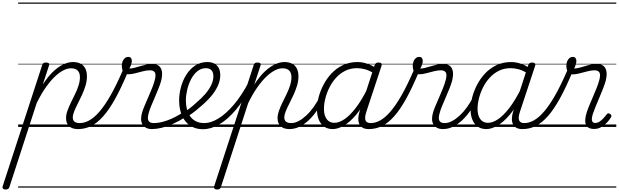

<svg xmlns="http://www.w3.org/2000/svg" viewBox="-145 -1015 4947 1535"><path d="M-101 500Q-115 500 -121 493.5Q-127 487 -124 475L192 -494Q196 -506 202 -510.5Q208 -515 221 -515Q238 -515 244.5 -509.5Q251 -504 247 -492L197 -339Q239 -404 280.5 -443Q322 -482 362 -500.5Q402 -519 437 -519Q475 -519 500 -505.5Q525 -492 537.5 -466.5Q550 -441 550 -405Q550 -367 538.5 -329.5Q527 -292 510.5 -256Q494 -220 477 -187Q460 -154 448.5 -125.5Q437 -97 437 -76Q437 -53 451 -42Q465 -31 493 -31Q502 -31 506 -23.5Q510 -16 508 -7Q506 2 499 9.5Q492 17 479 17Q431 17 407 -6.5Q383 -30 383 -71Q383 -98 394 -129Q405 -160 421.5 -194Q438 -228 455 -262.5Q472 -297 483 -331.5Q494 -366 494 -399Q494 -432 476.5 -450.5Q459 -469 422 -469Q393 -469 359.5 -451.5Q326 -434 290 -399Q254 -364 218 -312Q182 -260 148 -190L-70 481Q-74 491 -80 495.5Q-86 500 -101 500ZM0 475H635V485H0ZM0 -20H635V0H0ZM0 -505H635V-500H0ZM0 -995H635V-985H0Z M478 17Q466 17 462 9.5Q458 2 461 -7Q464 -16 472 -23.5Q480 -31 493 -31Q530 -31 569 -52.5Q608 -74 650.5 -123Q693 -172 739 -252.5Q785 -333 836 -451Q838 -456 846 -458Q854 -460 862.5 -458Q871 -456 875.5 -450.5Q880 -445 876 -436Q824 -312 776 -225.5Q728 -139 680.5 -85.5Q633 -32 583.5 -7.5Q534 17 478 17ZM635 475H660V485H635ZM635 -20H660V0H635ZM635 -505H660V-500H635ZM635 -995H660V-985H635Z M1071 17Q1043 17 1023.5 7Q1004 -3 993.5 -21.5Q983 -40 983 -65.5Q983 -91 993 -122Q1000 -144 1013 -174.5Q1026 -205 1041 -239.5Q1056 -274 1070 -308.5Q1084 -343 1092 -374Q1104 -419 1093 -436Q1082 -453 1054 -453Q1028 -453 997 -445Q966 -437 935.5 -429Q905 -421 878 -421Q863 -421 851.5 -429Q840 -437 834.5 -452.5Q829 -468 829 -490Q829 -508 835 -524Q841 -540 853 -550Q865 -560 881 -560Q895 -560 902 -551Q909 -542 909 -528Q909 -517 904 -500.5Q899 -484 889 -467Q907 -467 928.5 -472.5Q950 -478 974.5 -485.5Q999 -493 1024 -498.5Q1049 -504 1072 -504Q1103 -504 1123 -490Q1143 -476 1149 -446Q1155 -416 1143 -367Q1135 -339 1121 -304.5Q1107 -270 1092 -235Q1077 -200 1064 -169Q1051 -138 1045 -115Q1032 -72 1041 -51.5Q1050 -31 1085 -31Q1095 -31 1099 -23.5Q1103 -16 1101 -7Q1099 2 1091.5 9.5Q1084 17 1071 17ZM660 475H1228V485H660ZM660 -20H1228V0H660ZM660 -505H1228V-500H660ZM660 -995H1228V-985H660Z M1069 17Q1057 17 1053 9.5Q1049 2 1052 -7Q1055 -16 1063.5 -23.5Q1072 -31 1085 -31Q1133 -31 1193 -52.5Q1253 -74 1319 -117Q1326 -122 1332.5 -119Q1339 -116 1343 -108Q1347 -100 1346 -92Q1345 -84 1337 -79Q1286 -46 1237.5 -24.5Q1189 -3 1146.5 7Q1104 17 1069 17ZM1227 475V485ZM1227 -20V0ZM1227 -505V-500ZM1227 -995V-985Z M1317 -113Q1346 -129 1372.5 -149.5Q1399 -170 1422 -192Q1464 -227 1495 -262.5Q1526 -298 1543.5 -334.5Q1561 -371 1561 -406Q1561 -436 1546 -453Q1531 -470 1501 -470Q1490 -470 1485.5 -477Q1481 -484 1482.5 -494Q1484 -504 1492 -511.5Q1500 -519 1513 -519Q1548 -519 1571 -505.5Q1594 -492 1605 -469Q1616 -446 1616 -414Q1616 -371 1596 -327.5Q1576 -284 1539 -241Q1502 -198 1450 -156Q1425 -133 1396 -112Q1367 -91 1337 -73ZM1228 475H1672V485H1228ZM1228 -20H1672V0H1228ZM1228 -505H1672V-500H1228ZM1228 -995H1672V-985H1228Z M1479 18Q1439 18 1408 6Q1377 -6 1354 -27.5Q1331 -49 1316 -78Q1301 -107 1294 -141Q1287 -175 1287 -211Q1287 -262 1301 -316Q1315 -370 1343.5 -416Q1372 -462 1414.5 -490.5Q1457 -519 1513 -519Q1523 -519 1527 -511.5Q1531 -504 1529 -494Q1527 -484 1520 -477Q1513 -470 1502 -470Q1463 -470 1433 -445.5Q1403 -421 1382.5 -381.5Q1362 -342 1351.5 -297Q1341 -252 1341 -212Q1341 -176 1349 -143.5Q1357 -111 1375 -85.5Q1393 -60 1421 -45.5Q1449 -31 1489 -31Q1540 -31 1600 -67Q1660 -103 1723.5 -177Q1787 -251 1846 -364Q1850 -372 1858 -371.5Q1866 -371 1871.5 -364Q1877 -357 1871 -344Q1811 -221 1744 -141Q1677 -61 1609.5 -21.5Q1542 18 1479 18ZM1672 475V485ZM1672 -20V0ZM1672 -505V-500ZM1672 -995V-985Z M1590 500Q1576 500 1570 493.5Q1564 487 1567 475L1883 -494Q1887 -506 1893 -510.5Q1899 -515 1912 -515Q1929 -515 1935.5 -509.5Q1942 -504 1938 -492L1888 -339Q1930 -404 1971.5 -443Q2013 -482 2053 -500.5Q2093 -519 2128 -519Q2166 -519 2191 -505.5Q2216 -492 2228.5 -466.5Q2241 -441 2241 -405Q2241 -367 2229.5 -329.5Q2218 -292 2201.5 -256Q2185 -220 2168 -187Q2151 -154 2139.5 -125.5Q2128 -97 2128 -76Q2128 -53 2142 -42Q2156 -31 2184 -31Q2193 -31 2197 -23.5Q2201 -16 2199 -7Q2197 2 2190 9.5Q2183 17 2170 17Q2122 17 2098 -6.5Q2074 -30 2074 -71Q2074 -98 2085 -129Q2096 -160 2112.5 -194Q2129 -228 2146 -262.5Q2163 -297 2174 -331.5Q2185 -366 2185 -399Q2185 -432 2167.5 -450.5Q2150 -469 2113 -469Q2084 -469 2050.5 -451.5Q2017 -434 1981 -399Q1945 -364 1909 -312Q1873 -260 1839 -190L1621 481Q1617 491 1611 495.5Q1605 500 1590 500ZM1672 475H2326V485H1672ZM1672 -20H2326V0H1672ZM1672 -505H2326V-500H1672ZM1672 -995H2326V-985H1672Z M2169 17Q2158 17 2153.5 9.5Q2149 2 2150.5 -7Q2152 -16 2160.5 -23.5Q2169 -31 2184 -31Q2212 -31 2243 -47.5Q2274 -64 2305 -93Q2336 -122 2364 -161.5Q2392 -201 2415 -247Q2420 -257 2429 -256.5Q2438 -256 2444.5 -249.5Q2451 -243 2446 -233Q2421 -179 2390 -133Q2359 -87 2323 -53.5Q2287 -20 2248.5 -1.5Q2210 17 2169 17ZM2326 475V485ZM2326 -20V0ZM2326 -505V-500ZM2326 -995V-985Z M2515 17Q2476 17 2447.5 -2Q2419 -21 2404 -57Q2389 -93 2389 -141Q2389 -185 2402 -236Q2415 -287 2441 -337Q2467 -387 2506 -428.5Q2545 -470 2597 -494.5Q2649 -519 2714 -519Q2752 -519 2791.5 -505.5Q2831 -492 2862 -469L2850 -425Q2808 -452 2774 -461Q2740 -470 2709 -470Q2657 -470 2615 -449Q2573 -428 2541 -392.5Q2509 -357 2488 -314.5Q2467 -272 2456 -228Q2445 -184 2445 -146Q2445 -111 2454.5 -86Q2464 -61 2482.5 -47Q2501 -33 2529 -33Q2566 -33 2609.5 -62.5Q2653 -92 2699.5 -152.5Q2746 -213 2792 -305L2806 -266Q2756 -161 2703.5 -99Q2651 -37 2603 -10Q2555 17 2515 17ZM2803 17Q2775 17 2756 7Q2737 -3 2728 -22Q2719 -41 2719.5 -67Q2720 -93 2730 -125L2850 -494Q2855 -506 2861.5 -510.5Q2868 -515 2881 -515Q2899 -515 2904 -507.5Q2909 -500 2905 -488L2784 -122Q2768 -73 2777.5 -52Q2787 -31 2818 -31Q2827 -31 2831 -23.5Q2835 -16 2833.5 -7Q2832 2 2824.5 9.5Q2817 17 2803 17ZM2326 475H2961V485H2326ZM2326 -20H2961V0H2326ZM2326 -505H2961V-500H2326ZM2326 -995H2961V-985H2326Z M2804 17Q2792 17 2788 9.5Q2784 2 2787 -7Q2790 -16 2798 -23.5Q2806 -31 2819 -31Q2856 -31 2895 -52.5Q2934 -74 2976.5 -123Q3019 -172 3065 -252.5Q3111 -333 3162 -451Q3164 -456 3172 -458Q3180 -460 3188.5 -458Q3197 -456 3201.5 -450.5Q3206 -445 3202 -436Q3150 -312 3102 -225.5Q3054 -139 3006.5 -85.5Q2959 -32 2909.5 -7.5Q2860 17 2804 17ZM2961 475H2986V485H2961ZM2961 -20H2986V0H2961ZM2961 -505H2986V-500H2961ZM2961 -995H2986V-985H2961Z M3397 17Q3369 17 3349.5 7Q3330 -3 3319.5 -21.5Q3309 -40 3309 -65.5Q3309 -91 3319 -122Q3326 -144 3339 -174.5Q3352 -205 3367 -239.5Q3382 -274 3396 -308.5Q3410 -343 3418 -374Q3430 -419 3419 -436Q3408 -453 3380 -453Q3354 -453 3323 -445Q3292 -437 3261.5 -429Q3231 -421 3204 -421Q3189 -421 3177.5 -429Q3166 -437 3160.5 -452.5Q3155 -468 3155 -490Q3155 -508 3161 -524Q3167 -540 3179 -550Q3191 -560 3207 -560Q3221 -560 3228 -551Q3235 -542 3235 -528Q3235 -517 3230 -500.5Q3225 -484 3215 -467Q3233 -467 3254.5 -472.5Q3276 -478 3300.5 -485.5Q3325 -493 3350 -498.5Q3375 -504 3398 -504Q3429 -504 3449 -490Q3469 -476 3475 -446Q3481 -416 3469 -367Q3461 -339 3447 -304.5Q3433 -270 3418 -235Q3403 -200 3390 -169Q3377 -138 3371 -115Q3358 -72 3367 -51.5Q3376 -31 3411 -31Q3421 -31 3425 -23.5Q3429 -16 3427 -7Q3425 2 3417.5 9.5Q3410 17 3397 17ZM2986 475H3554V485H2986ZM2986 -20H3554V0H2986ZM2986 -505H3554V-500H2986ZM2986 -995H3554V-985H2986Z M3396 17Q3385 17 3380.5 9.5Q3376 2 3377.5 -7Q3379 -16 3387.5 -23.5Q3396 -31 3411 -31Q3439 -31 3470 -47.5Q3501 -64 3532 -93Q3563 -122 3591 -161.5Q3619 -201 3642 -247Q3647 -257 3656 -256.5Q3665 -256 3671.5 -249.5Q3678 -243 3673 -233Q3648 -179 3617 -133Q3586 -87 3550 -53.5Q3514 -20 3475.5 -1.5Q3437 17 3396 17ZM3553 475V485ZM3553 -20V0ZM3553 -505V-500ZM3553 -995V-985Z M3743 17Q3704 17 3675.5 -2Q3647 -21 3632 -57Q3617 -93 3617 -141Q3617 -185 3630 -236Q3643 -287 3669 -337Q3695 -387 3734 -428.5Q3773 -470 3825 -494.5Q3877 -519 3942 -519Q3980 -519 4019.5 -505.5Q4059 -492 4090 -469L4078 -425Q4036 -452 4002 -461Q3968 -470 3937 -470Q3885 -470 3843 -449Q3801 -428 3769 -392.5Q3737 -357 3716 -314.5Q3695 -272 3684 -228Q3673 -184 3673 -146Q3673 -111 3682.5 -86Q3692 -61 3710.5 -47Q3729 -33 3757 -33Q3794 -33 3837.5 -62.5Q3881 -92 3927.5 -152.5Q3974 -213 4020 -305L4034 -266Q3984 -161 3931.5 -99Q3879 -37 3831 -10Q3783 17 3743 17ZM4031 17Q4003 17 3984 7Q3965 -3 3956 -22Q3947 -41 3947.5 -67Q3948 -93 3958 -125L4078 -494Q4083 -506 4089.5 -510.5Q4096 -515 4109 -515Q4127 -515 4132 -507.5Q4137 -500 4133 -488L4012 -122Q3996 -73 4005.5 -52Q4015 -31 4046 -31Q4055 -31 4059 -23.5Q4063 -16 4061.5 -7Q4060 2 4052.5 9.5Q4045 17 4031 17ZM3554 475H4189V485H3554ZM3554 -20H4189V0H3554ZM3554 -505H4189V-500H3554ZM3554 -995H4189V-985H3554Z M4032 17Q4020 17 4016 9.5Q4012 2 4015 -7Q4018 -16 4026 -23.5Q4034 -31 4047 -31Q4084 -31 4123 -52.5Q4162 -74 4204.5 -123Q4247 -172 4293 -252.5Q4339 -333 4390 -451Q4392 -456 4400 -458Q4408 -460 4416.5 -458Q4425 -456 4429.5 -450.5Q4434 -445 4430 -436Q4378 -312 4330 -225.5Q4282 -139 4234.5 -85.5Q4187 -32 4137.5 -7.5Q4088 17 4032 17ZM4189 475H4214V485H4189ZM4189 -20H4214V0H4189ZM4189 -505H4214V-500H4189ZM4189 -995H4214V-985H4189Z M4605 16Q4579 16 4562.5 7Q4546 -2 4539 -19.5Q4532 -37 4534 -61.5Q4536 -86 4546 -117Q4554 -142 4567 -173.5Q4580 -205 4595 -240Q4610 -275 4624 -309Q4638 -343 4646 -374Q4658 -419 4647 -436Q4636 -453 4608 -453Q4584 -453 4552.5 -445Q4521 -437 4489 -428.5Q4457 -420 4431 -420Q4416 -420 4405 -428.5Q4394 -437 4388.5 -452.5Q4383 -468 4383 -490Q4383 -508 4389 -524Q4395 -540 4407 -550Q4419 -560 4435 -560Q4449 -560 4456 -551Q4463 -542 4463 -528Q4463 -517 4458.5 -500.5Q4454 -484 4445 -467Q4471 -468 4500.5 -477Q4530 -486 4562 -495Q4594 -504 4626 -504Q4657 -504 4677 -490Q4697 -476 4703 -446Q4709 -416 4697 -367Q4689 -340 4676 -306Q4663 -272 4647.5 -236.5Q4632 -201 4618.5 -167.5Q4605 -134 4596 -108Q4583 -68 4588 -50Q4593 -32 4613 -32Q4631 -32 4647 -42Q4663 -52 4678 -68Q4693 -84 4704 -99Q4709 -106 4715 -108.5Q4721 -111 4731 -105Q4742 -98 4743 -91Q4744 -84 4739 -76Q4728 -57 4708 -35.5Q4688 -14 4662 1Q4636 16 4605 16ZM4214 475H4782V485H4214ZM4214 -20H4782V0H4214ZM4214 -505H4782V-500H4214ZM4214 -995H4782V-985H4214Z"/></svg>

Font: Playwrite SK Guides
Style: Regular
Weight: 400
Designer: Veronika Burian, José Scaglione
Foundry: TypeTogether
Version: Version 1.003